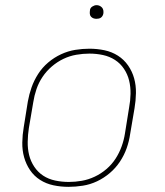

<svg xmlns="http://www.w3.org/2000/svg" viewBox="-20 -717 640 745"><path d="M246 8Q216 8 187.5 2Q159 -4 135.5 -19Q112 -34 96.5 -57Q81 -80 73.5 -107Q66 -134 66.5 -164Q67 -194 72 -223L88 -323Q93 -351 102.5 -378Q112 -405 128 -430Q144 -455 167 -474.5Q190 -494 217 -506.5Q244 -519 272 -523.5Q300 -528 327 -528Q357 -528 385.5 -522Q414 -516 437.5 -501Q461 -486 477 -463Q493 -440 500.5 -413Q508 -386 507.5 -356Q507 -326 502 -297L485 -197Q481 -169 471.5 -142Q462 -115 445.5 -90Q429 -65 406 -45.5Q383 -26 356.5 -13.5Q330 -1 301.5 3.5Q273 8 246 8ZM247 -11Q272 -11 297.5 -15.5Q323 -20 347.5 -31.5Q372 -43 393 -61Q414 -79 428.5 -101.5Q443 -124 452 -149Q461 -174 465 -200L481 -300Q486 -326 486.5 -353Q487 -380 481 -404.5Q475 -429 461 -450Q447 -471 426 -484.5Q405 -498 379.5 -503.5Q354 -509 327 -509Q302 -509 276 -504.5Q250 -500 226 -488.5Q202 -477 181 -459Q160 -441 145 -418.5Q130 -396 121.5 -371Q113 -346 109 -320L92 -220Q88 -194 87.5 -167Q87 -140 93 -115.5Q99 -91 113 -70Q127 -49 147.5 -35.5Q168 -22 194 -16.5Q220 -11 247 -11ZM354 -644Q348 -644 342.5 -646Q337 -648 333 -652.5Q329 -657 328.5 -663.5Q328 -670 329 -676Q329 -681 331.5 -685Q334 -689 338 -691.5Q342 -694 346 -695.5Q350 -697 355 -697Q361 -697 366.5 -694.5Q372 -692 376 -687.5Q380 -683 381 -676.5Q382 -670 381 -664Q380 -659 377.5 -655Q375 -651 371.5 -648.5Q368 -646 363.5 -645Q359 -644 354 -644Z"/></svg>

Font: Iosevka Thin Extended
Style: Italic
Weight: 100
Width: 7
Italic angle: -9°
Monospace: yes
Designer: Belleve Invis
Foundry: Belleve Invis
Version: Version 32.5.0; ttfautohint (v1.8.4)